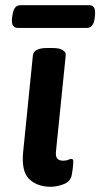

<svg xmlns="http://www.w3.org/2000/svg" viewBox="-20 -709 385 736"><path d="M174 7Q123 7 92 -22.5Q61 -52 69 -129L106 -496Q109 -525 161 -525H181Q208 -525 220.5 -517Q233 -509 232 -497L195 -133Q192 -111 199 -102Q206 -93 222 -93Q234 -93 242 -96.5Q250 -100 254 -100Q261 -100 261 -89Q261 -86 260 -73.5Q259 -61 255 -38Q250 -13 224 -3Q198 7 174 7ZM49 -602Q22 -602 26 -639L28 -652Q33 -689 58 -689H322Q348 -689 344 -652L343 -639Q338 -602 313 -602Z"/></svg>

Font: Asap Expanded Expanded SemiBold
Style: Italic
Weight: 600
Width: 7
Italic angle: -6°
Designer: Pablo Cosgaya
Foundry: Omnibus-Type
Version: Version 3.001; ttfautohint (v1.8.4.7-5d5b)